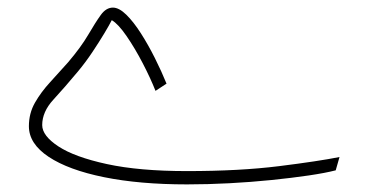

<svg xmlns="http://www.w3.org/2000/svg" viewBox="-20 -464 961 505"><path d="M472 21Q347 21 253.5 2Q160 -17 108 -51.5Q56 -86 56 -132Q56 -166 72 -194Q88 -222 112 -248Q136 -274 159 -300Q193 -340 212 -372.5Q231 -405 245 -424.5Q259 -444 277 -444Q293 -444 312 -425.5Q331 -407 350.5 -376.5Q370 -346 387.5 -311Q405 -276 418 -244L389 -225Q376 -258 355.5 -297.5Q335 -337 313 -369Q291 -401 274 -411Q268 -399 254.5 -376.5Q241 -354 223 -327Q205 -300 185 -276Q150 -234 120.5 -202Q91 -170 91 -135Q91 -107 133.5 -79Q176 -51 261 -32.5Q346 -14 472 -14Q610 -14 714 -27Q818 -40 873 -51L863 -16Q836 -9 792 -2.5Q748 4 694 9.5Q640 15 583 18Q526 21 472 21Z"/></svg>

Font: Noto Sans Arabic SemCond ExtLt
Style: Regular
Weight: 200
Width: 4
Designer: Monotype Design Team, Nadine Chahine, Nizar Qandah and Khaled Hosny
Foundry: Monotype Imaging Inc.
Version: Version 2.012; ttfautohint (v1.8.4.7-5d5b)